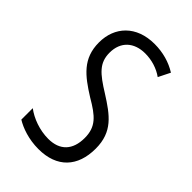

<svg xmlns="http://www.w3.org/2000/svg" viewBox="-176 -605 677 677"><g transform="rotate(45 163.0 -266.0)"><path d="M293 -134C293 -218 245 -252 179 -294C116 -333 88 -357 88 -408C88 -463 124 -495 179 -495C212 -495 244 -485 269 -467L291 -511C259 -531 221 -542 179 -542C88 -542 36 -485 36 -407C36 -327 84 -290 151 -248C211 -213 239 -189 239 -133C239 -74 208 -40 150 -40C107 -40 64 -56 35 -78V-21C61 -5 102 10 151 10C243 10 293 -44 293 -134Z"/></g></svg>

Font: Noto Sans Arabic UI XCn Lt
Style: Regular
Weight: 300
Width: 2
Designer: Monotype Design Team, Nadine Chahine and Nizar Qandah
Foundry: Monotype Imaging Inc.
Version: Version 2.010